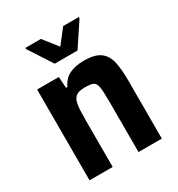

<svg xmlns="http://www.w3.org/2000/svg" viewBox="-171 -824 864 934"><g transform="rotate(-30 261.0 -357.0)"><path d="M59 -510H181L185 -447H193Q210 -485 243 -501.5Q276 -518 326 -518Q384 -518 414 -497.5Q444 -477 454.5 -436.5Q465 -396 465 -326V0H334V-274Q334 -339 330 -364Q326 -389 312.5 -396Q299 -403 265 -403Q230 -403 214.5 -391Q199 -379 194 -351Q189 -323 189 -264V0H59ZM196 -576 111 -707V-714H198L261 -634L323 -714H411V-707L324 -576Z"/></g></svg>

Font: Saira Semi Condensed SemiBold
Style: Regular
Weight: 600
Width: 4
Designer: Hector Gatti with collaboration of the Omnibus-Type team
Foundry: Omnibus-Type
Version: Version 1.001; ttfautohint (v1.8)